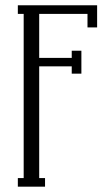

<svg xmlns="http://www.w3.org/2000/svg" viewBox="-20 -700 416 720"><path d="M148.9 0H46.9V-32.2H68.8V-647.9H46.9V-680.2H344.2V-597.2H308.1V-647.9H127V-482.9H249V-509.8H285.2V-423.8H249V-451.2H127V-32.2H148.9Z"/></svg>

Font: Margherita Light
Style: Regular
Weight: 300
Designer: James Puckett
Foundry: Dunwich Type Founders
Version: Version 1.008;hotconv 1.0.109;makeotfexe 2.5.65596